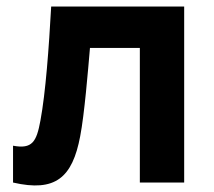

<svg xmlns="http://www.w3.org/2000/svg" viewBox="-20 -560 655 589"><path d="M20 -113V0C150 30 202 -15 226 -142C239 -209 250 -343 256 -413H409V0H545V-540H137C130 -413 120 -276 104 -190C92 -125 79 -102 20 -113Z"/></svg>

Font: Eudonet ExtraBold
Style: Regular
Weight: 800
Designer: Mikhail Sharanda
Foundry: Mikhail Sharanda
Version: Version 4.503;Glyphs 3.1.2 (3151)